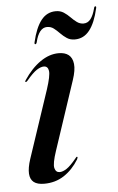

<svg xmlns="http://www.w3.org/2000/svg" viewBox="-47 -630 412 673"><g transform="rotate(-5 158.5 -294.0)"><path d="M139 -27.5Q125.5 -27.5 121.5 -43Q117.5 -58.5 132.5 -103L213 -345Q224.5 -379.5 222 -401Q219.5 -422.5 206.5 -432.8Q193.5 -443 171.5 -443Q138.5 -443 106.8 -421Q75 -399 48 -358.5Q47 -356.5 46.5 -354.8Q46 -353 47 -352.5Q49 -352 50.5 -353Q52 -354 54 -356Q76.5 -383 90.8 -392Q105 -401 115.5 -401Q130 -401 132.5 -384.2Q135 -367.5 119.5 -320L40 -82Q30 -51.5 31.2 -31.2Q32.5 -11 45 -1.2Q57.5 8.5 81.5 8.5Q121 8.5 151.5 -11.5Q182 -31.5 203.5 -66.5Q205.5 -70.5 205.8 -72.8Q206 -75 204.5 -75.5Q203 -76 201.8 -75Q200.5 -74 198 -70.5Q177.5 -45.5 163.8 -36.5Q150 -27.5 139 -27.5ZM232.5 -486Q216.3 -486 204.6 -493.8Q192.9 -501.5 182.7 -512Q172.6 -522.5 162.5 -530.2Q152.4 -538 138.9 -538Q124.5 -538 114.3 -525.2Q104.2 -512.5 98.4 -488Q96.6 -481.5 93 -481.5Q89.4 -481.5 90.7 -488Q102.4 -539 122.7 -564.8Q142.9 -590.5 174.4 -590.5Q190.2 -590.5 202.1 -582.8Q214 -575 223.9 -564.8Q233.8 -554.5 244.4 -546.8Q255 -539 268 -539Q282.9 -539 292.8 -551.8Q302.7 -564.5 309 -589Q310.3 -595.5 313.9 -595.5Q318 -595.5 316.2 -588.5Q304.9 -538 284.4 -512Q264 -486 232.5 -486Z"/></g></svg>

Font: Fraunces 120pt
Style: Italic
Weight: 400
Italic angle: -16°
Version: Version 1.000;[b76b70a41]